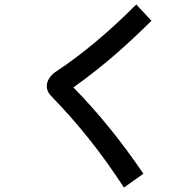

<svg xmlns="http://www.w3.org/2000/svg" viewBox="-20 -783 840 861"><path d="M623 -4C524 -150 419 -279 309 -391C435 -480 551 -582 659 -690L591 -763C475 -646 350 -540 231 -462C188 -433 176 -388 208 -354C335 -223 433 -99 536 58Z"/></svg>

Font: Smiley Sans Oblique
Style: Regular
Weight: 400
Italic angle: -8°
Designer: oooooohmygosh, Nagisa Chen, Janine Sui, Heda Shi, Jian Li
Foundry: atelierAnchor
Version: Version 2.0.1